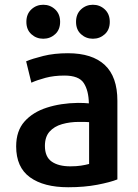

<svg xmlns="http://www.w3.org/2000/svg" viewBox="-20 -771 581 808"><path d="M233 -679Q233 -712 212 -731.5Q191 -751 162 -751Q133 -751 112 -731.5Q91 -712 91 -679Q91 -646 112 -627Q133 -608 162 -608Q191 -608 212 -627Q233 -646 233 -679ZM442 -679Q442 -712 421 -731.5Q400 -751 371 -751Q342 -751 321 -731.5Q300 -712 300 -679Q300 -646 321 -627Q342 -608 371 -608Q400 -608 421 -627Q442 -646 442 -679ZM474 -16V-347Q474 -448 421 -497.5Q368 -547 266 -547Q208 -547 162 -535.5Q116 -524 90 -513L112 -423Q136 -434 171.5 -443.5Q207 -453 251 -453Q312 -453 332.5 -421.5Q353 -390 354 -336Q346 -337 333.5 -337.5Q321 -338 308 -338Q236 -337 177 -318Q118 -299 83 -259.5Q48 -220 48 -155Q48 -67 106 -25Q164 17 267 17Q335 17 389.5 6.5Q444 -4 474 -16ZM355 -81Q340 -77 321 -74Q302 -71 276 -71Q226 -71 197.5 -91Q169 -111 169 -157Q169 -195 188.5 -217Q208 -239 241 -248.5Q274 -258 312 -258Q324 -258 334.5 -258Q345 -258 355 -257Z"/></svg>

Font: Repo DemiBold
Style: Regular
Weight: 600
Designer: Stefan Peev
Foundry: Context Ltd
Version: Version 1.502